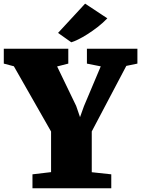

<svg xmlns="http://www.w3.org/2000/svg" viewBox="-49 -1003 752 1023"><path d="M124 -74.2 223.1 -85.9V-302.2L24.9 -649.9L-28.8 -664.1V-743.2H314.9V-664.1L255.4 -648.9L356.9 -438.5L377.4 -378.9L398.4 -437.5L487.8 -649.4L414.1 -664.1V-743.2H683.1V-664.1L624 -651.9L439.9 -302.7V-85.4L543.9 -74.2V0H124ZM260.3 -827.6 404.3 -983.4H404.8L522.9 -905.3Q499.5 -880.9 471.4 -859.1Q443.4 -837.4 416.3 -820.3Q389.2 -803.2 366.5 -792.2Q343.8 -781.2 331.1 -777.8H330.6Z"/></svg>

Font: Merriweather UltraBold
Style: Regular
Weight: 900
Designer: Eben Sorkin ( sorkintype@gmail.com )
Foundry: Eben Sorkin
Version: Version 1.570; ttfautohint (v1.3) -l 8 -r 32 -G 0 -x 0 -H 60